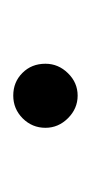

<svg xmlns="http://www.w3.org/2000/svg" viewBox="58 -198 140 297"><g transform="rotate(90 128.5 -50.0)"><path d="M79.1 -49.8Q79.1 -69.8 93.8 -84.7Q108.4 -99.6 128.4 -99.6Q148.4 -99.6 163.3 -84.7Q178.2 -69.8 178.2 -49.8Q178.2 -29.3 163.6 -14.6Q148.9 0 128.4 0Q107.4 0 93.3 -14.2Q79.1 -28.3 79.1 -49.8Z"/></g></svg>

Font: Vazirmatn RD FD ExtraLight
Style: Regular
Weight: 200
Designer: Saber Rastikerdar
Foundry: Saber Rastikerdar
Version: Version 33.003